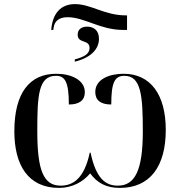

<svg xmlns="http://www.w3.org/2000/svg" viewBox="-20 -907 877 937"><path d="M230 -761H240L242 -773C246 -802 266 -823 310 -823C392 -823 469 -761 580 -761H600V-832H593C491 -832 424 -887 346 -887C276 -887 236 -841 230 -761ZM345 -617V-606C430 -627 463 -672 463 -718C463 -758 438 -777 405 -777C380 -777 359 -765 359 -738C359 -693 417 -716 417 -673C417 -641 385 -628 345 -617ZM268 10C333 10 386 -20 420 -61C454 -15 497 10 565 10C713 10 789 -96 789 -273C789 -445 715 -547 583 -547C513 -547 445 -520 445 -458C445 -418 471 -397 523 -397C523 -503 539 -537 587 -537C668 -537 677 -443 677 -267C677 -76 639 -1 555 -1C496 -1 449 -34 422 -162H418C391 -34 335 -1 276 -1C192 -1 162 -76 162 -267C162 -440 167 -537 253 -537C297 -537 316 -508 316 -397C368 -397 394 -418 394 -457C394 -517 327 -547 255 -547C123 -547 50 -452 50 -266C50 -103 116 10 268 10Z"/></svg>

Font: Noto Serif Display Medium
Style: Regular
Weight: 500
Designer: Monotype Design Team
Foundry: Monotype Imaging Inc.
Version: Version 2.009